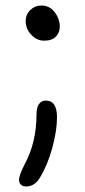

<svg xmlns="http://www.w3.org/2000/svg" viewBox="-20 -529 310 704"><path d="M142.1 -379.9Q114.7 -379.9 94.5 -401.6Q74.2 -423.3 74.2 -451.2Q74.2 -476.1 91.3 -492.4Q108.4 -508.8 131.8 -508.8Q161.6 -508.8 180.4 -484.4Q199.2 -460 199.2 -431.2Q199.2 -410.2 185.1 -395Q170.9 -379.9 142.1 -379.9ZM75.2 154.8Q64 154.8 56.9 148.2Q49.8 141.6 49.8 130.9Q49.8 112.8 71.8 70.8Q113.8 -8.3 113.8 -108.9Q113.8 -134.3 122.8 -147.2Q131.8 -160.2 147.9 -160.2Q189 -160.2 189 -99.1Q189 -50.3 171.9 12.7Q154.8 75.7 126 123Q106.9 154.8 75.2 154.8Z"/></svg>

Font: Shantell Sans Bouncy
Style: Regular
Weight: 300
Designer: Stephen Nixon, Anya Danilova, Shantell Martin
Foundry: Arrow Type
Version: Version 1.006;[9816181b4]